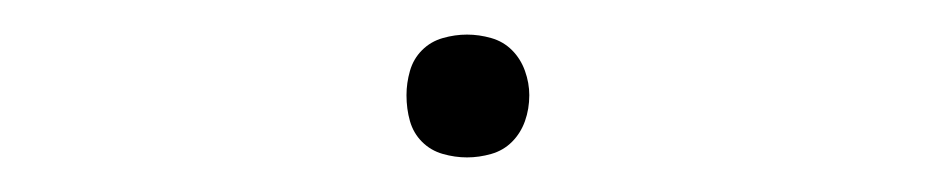

<svg xmlns="http://www.w3.org/2000/svg" viewBox="-20 -83 540 111"><path d="M250 8Q243 8 236 6Q229 4 224 -1Q219 -6 217 -13Q215 -20 215 -28Q215 -35 217 -42Q219 -49 224 -54Q229 -59 236 -61Q243 -63 250 -63Q257 -63 264 -61Q271 -59 276 -54Q281 -49 283.5 -42Q286 -35 286 -28Q286 -20 283.5 -13Q281 -6 276 -1Q271 4 264 6Q257 8 250 8Z"/></svg>

Font: Iosevka Curly Thin
Style: Regular
Weight: 100
Monospace: yes
Designer: Belleve Invis
Foundry: Belleve Invis
Version: Version 22.1.2; ttfautohint (v1.8.4)